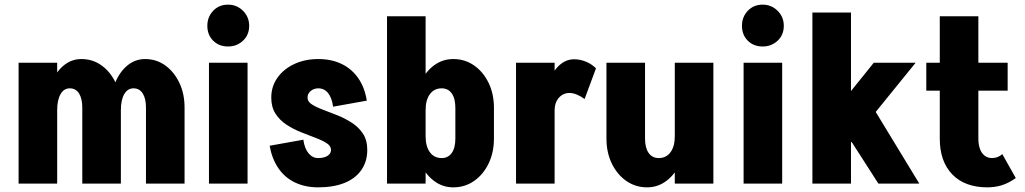

<svg xmlns="http://www.w3.org/2000/svg" viewBox="-20 -790 4410 826"><path d="M60 0V-520H226V0ZM334 0V-327H500V0ZM180 -316Q180 -379 199.5 -429Q219 -479 253 -507.5Q287 -536 330 -536L280 -410Q255 -410 240.5 -385Q226 -360 226 -316ZM334 -327Q334 -366 320 -388Q306 -410 280 -410L330 -536Q379 -536 417 -508.5Q455 -481 477.5 -434Q500 -387 500 -327ZM608 0V-327H774V0ZM454 -316Q454 -379 473.5 -429Q493 -479 527 -507.5Q561 -536 604 -536L554 -410Q529 -410 514.5 -385Q500 -360 500 -316ZM608 -327Q608 -366 594 -388Q580 -410 554 -410L604 -536Q653 -536 691 -508.5Q729 -481 751.5 -434Q774 -387 774 -327Z M879 0V-520H1045V0ZM961 -590Q922 -590 897 -615Q872 -640 872 -679Q872 -717 897 -743.5Q922 -770 961 -770Q999 -770 1025.5 -743.5Q1052 -717 1052 -679Q1052 -640 1025.5 -615Q999 -590 961 -590Z M1404 -145Q1404 -162 1385.5 -174Q1367 -186 1337.5 -197Q1308 -208 1275.5 -221Q1243 -234 1213.5 -253Q1184 -272 1165.5 -300.5Q1147 -329 1147 -370Q1147 -370 1163 -370Q1179 -370 1202 -370Q1225 -370 1248 -370Q1271 -370 1287 -370Q1303 -370 1303 -370Q1303 -353 1321.5 -341Q1340 -329 1369.5 -318Q1399 -307 1431.5 -294Q1464 -281 1493.5 -262Q1523 -243 1541.5 -215Q1560 -187 1560 -145Q1560 -145 1544 -145Q1528 -145 1505 -145Q1482 -145 1459 -145Q1436 -145 1420 -145Q1404 -145 1404 -145ZM1348 16V-110Q1374 -110 1389 -119.5Q1404 -129 1404 -145H1560Q1560 -95 1534.5 -58.5Q1509 -22 1462 -3Q1415 16 1348 16ZM1147 -370Q1147 -418 1173.5 -455.5Q1200 -493 1246 -514.5Q1292 -536 1350 -536V-410Q1330 -410 1316.5 -398.5Q1303 -387 1303 -370ZM1285 -189Q1290 -152 1307 -131Q1324 -110 1349 -110V16Q1293 16 1249 -5Q1205 -26 1177.5 -66.5Q1150 -107 1140 -163ZM1413 -331Q1408 -369 1391.5 -389.5Q1375 -410 1349 -410V-536Q1406 -536 1449.5 -515Q1493 -494 1521 -454Q1549 -414 1558 -357Z M1645 -518V-720H1811V-518ZM1811 0H1645V-520H1811ZM2105 -194H1939V-326H2105ZM1939 -326Q1939 -366 1923.5 -388Q1908 -410 1880 -410L1930 -536Q1980 -536 2019.5 -508.5Q2059 -481 2082 -433.5Q2105 -386 2105 -326ZM1765 -316Q1765 -379 1786.5 -429Q1808 -479 1845.5 -507.5Q1883 -536 1930 -536L1880 -410Q1848 -410 1829.5 -385Q1811 -360 1811 -316ZM1939 -194H2105Q2105 -134 2082 -86.5Q2059 -39 2019.5 -11.5Q1980 16 1930 16L1880 -110Q1908 -110 1923.5 -132Q1939 -154 1939 -194ZM1765 -204H1811Q1811 -160 1829.5 -135Q1848 -110 1880 -110L1930 16Q1883 16 1845.5 -13Q1808 -42 1786.5 -91.5Q1765 -141 1765 -204Z M2200 0V-520H2366V0ZM2320 -316Q2320 -379 2337 -428.5Q2354 -478 2383.5 -506.5Q2413 -535 2450 -535L2430 -390Q2402 -390 2384 -369Q2366 -348 2366 -316ZM2495 -364Q2479 -376 2462 -383Q2445 -390 2430 -390L2450 -535Q2475 -535 2500 -525Q2525 -515 2544 -496Z M3049 -520V0H2883V-520ZM2755 -520V-193H2589V-520ZM2755 -194Q2755 -154 2770.5 -132Q2786 -110 2814 -110L2764 16Q2714 16 2674.5 -11.5Q2635 -39 2612 -86.5Q2589 -134 2589 -194ZM2929 -204Q2929 -141 2907.5 -91.5Q2886 -42 2848.5 -13Q2811 16 2764 16L2814 -110Q2846 -110 2864.5 -135Q2883 -160 2883 -204Z M3179 0V-520H3345V0ZM3261 -590Q3222 -590 3197 -615Q3172 -640 3172 -679Q3172 -717 3197 -743.5Q3222 -770 3261 -770Q3299 -770 3325.5 -743.5Q3352 -717 3352 -679Q3352 -640 3325.5 -615Q3299 -590 3261 -590Z M3759 0 3576 -285 3744 -314 3935 0ZM3619 -150 3479 -197 3739 -520H3919ZM3475 0V-736H3641V0Z M4023 -193V-720H4189V-193ZM3965 -400V-520H4315V-400ZM4023 -194H4189Q4189 -168 4196 -149Q4203 -130 4216.5 -120Q4230 -110 4248 -110L4228 16Q4131 16 4077 -39.5Q4023 -95 4023 -194ZM4292 -127 4350 -24Q4319 -2 4289.5 7Q4260 16 4228 16L4248 -110Q4261 -110 4272 -114.5Q4283 -119 4292 -127Z"/></svg>

Font: Akshar Light
Style: Regular
Weight: 300
Designer: Tall Chai
Foundry: Tall Chai
Version: Version 1.100